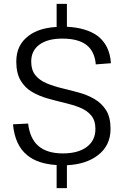

<svg xmlns="http://www.w3.org/2000/svg" viewBox="-20 -845 639 990"><path d="M272 -825H325V-707Q425 -702 483 -660Q546 -612 552 -519L474 -513Q468 -581 425.5 -613.5Q383 -646 301 -646Q226 -646 183.5 -615Q141 -584 141 -528Q141 -483 163 -456.5Q185 -430 221.5 -415Q258 -400 302 -389.5Q346 -379 389 -367Q432 -355 468.5 -333.5Q505 -312 527.5 -276Q550 -240 550 -180Q550 -94 484 -44Q424 2 325 7V125H272V6Q174 0 120 -45Q57 -96 47 -204L125 -208Q134 -130 178.5 -92Q223 -54 304 -54Q383 -54 427.5 -87.5Q472 -121 472 -180Q472 -224 450 -250Q428 -276 391.5 -290.5Q355 -305 312 -315Q269 -325 225 -337.5Q181 -350 144.5 -371.5Q108 -393 86 -430.5Q64 -468 64 -528Q64 -613 127 -660Q180 -701 272 -706Z"/></svg>

Font: Pathway Extreme 8pt Thin 12pt Light
Style: Regular
Weight: 300
Version: Version 1.001;gftools[0.9.26]